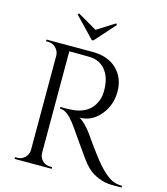

<svg xmlns="http://www.w3.org/2000/svg" viewBox="-128 -989 944 1088"><g transform="rotate(15 344.0 -445.5)"><path d="M318 -764H308L194 -883L200 -891L314 -825L418 -891L424 -883ZM266 -669H202V-73Q202 -47 220.5 -28.5Q239 -10 266 -10H278V0H60V-10H73Q99 -10 117.5 -28Q136 -46 137 -72V-627Q136 -653 117.5 -671.5Q99 -690 73 -690H60V-700H330Q421 -700 473 -649.5Q525 -599 525 -518.5Q525 -438 475.5 -379.5Q426 -321 355 -321Q370 -314 390.5 -293.5Q411 -273 427 -251Q513 -128 549.5 -88Q586 -48 616.5 -29Q647 -10 688 -10V0H633Q590 0 553 -15.5Q516 -31 497.5 -47.5Q479 -64 465.5 -79.5Q452 -95 391 -183Q330 -271 320 -283.5Q310 -296 299 -308Q267 -342 235 -342V-352Q243 -351 256 -351Q269 -351 288 -352Q412 -355 444 -456Q450 -476 450 -493.5Q450 -511 450 -516Q448 -583 415 -624Q382 -665 326 -668Q302 -669 266 -669Z"/></g></svg>

Font: Cinzel Decorative
Style: Regular
Weight: 400
Designer: Natanael Gama
Version: Version 1.002;PS 001.002;hotconv 1.0.56;makeotf.lib2.0.21325